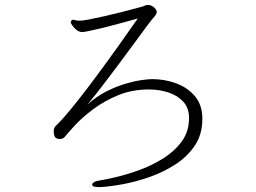

<svg xmlns="http://www.w3.org/2000/svg" viewBox="-20 -733 1040 779"><path d="M379 26H389Q425 24 477.5 14.5Q530 5 586 -14.5Q642 -34 691 -65.5Q740 -97 770.5 -142.5Q801 -188 801 -251Q801 -307 771 -342.5Q741 -378 694.5 -395Q648 -412 597 -412Q583 -412 554 -408Q525 -404 488 -393Q451 -382 410.5 -361.5Q370 -341 334 -308Q361 -340 394 -383Q427 -426 461 -471.5Q495 -517 525 -558Q555 -599 576.5 -628Q598 -657 606 -665Q616 -676 616 -685Q616 -693 605 -703Q594 -713 580 -713Q572 -713 560 -707Q556 -706 532.5 -699.5Q509 -693 475.5 -684.5Q442 -676 407 -668Q372 -660 343.5 -654.5Q315 -649 303 -649Q292 -649 286 -651Q280 -653 276 -653Q274 -653 270.5 -650Q267 -647 267 -642Q267 -639 273.5 -629.5Q280 -620 290.5 -611.5Q301 -603 314 -603Q321 -603 342.5 -607.5Q364 -612 393 -619Q422 -626 451.5 -634Q481 -642 505 -648.5Q529 -655 539 -658Q451 -532 392 -452Q333 -372 296 -325.5Q259 -279 238.5 -256Q218 -233 206 -222Q198 -214 198 -200Q198 -196 198.5 -192Q199 -188 200 -184Q204 -169 222 -169Q236 -169 243 -178Q255 -193 284 -224.5Q313 -256 357.5 -289.5Q402 -323 459 -346.5Q516 -370 584 -370Q626 -370 663 -358Q700 -346 723.5 -320.5Q747 -295 747 -254Q747 -200 718 -160Q689 -120 644 -91.5Q599 -63 549 -44.5Q499 -26 455 -15.5Q411 -5 386 -1Q370 1 362 6Q354 11 354 16Q354 26 379 26Z"/></svg>

Font: Klee One
Style: Regular
Weight: 400
Designer: Fontworks Inc.
Foundry: Fontworks Inc.
Version: Version 1.100